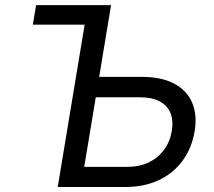

<svg xmlns="http://www.w3.org/2000/svg" viewBox="-20 -748 857 768"><path d="M111.3 -649.4 124.5 -727.5H347.2L334 -649.4ZM351.6 -440.4H549.3Q625 -440.4 675.5 -414.1Q726.1 -387.7 747.8 -339.1Q769.5 -290.5 758.8 -224.6Q747.6 -155.8 710.4 -105.2Q673.3 -54.7 615 -27.3Q556.6 0 481 0H210.9L331.5 -727.5H424.3L316.9 -80.6H490.2Q537.1 -80.6 574.2 -98.1Q611.3 -115.7 635.5 -147.9Q659.7 -180.2 667 -223.6Q674.3 -266.1 661.6 -296.4Q648.9 -326.7 618.2 -342.8Q587.4 -358.9 540.5 -358.9H338.4Z"/></svg>

Font: Inter
Style: Italic
Weight: 400
Italic angle: -9.3988°
Designer: Rasmus Andersson
Foundry: rsms
Version: Version 4.001;git-66647c0bb